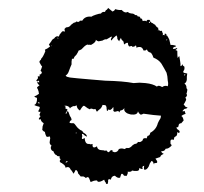

<svg xmlns="http://www.w3.org/2000/svg" viewBox="-20 -492 512 483"><path d="M358 -158Q357 -152 354 -151L351 -150L349 -144Q340 -146 339 -140Q335 -133 327 -135Q325 -130 319 -130L314 -127L310 -123Q304 -118 299 -120L293 -117Q286 -120 279 -117Q276 -109 268 -109L266 -110H264Q262 -112 263 -114Q261 -115 257 -113L255 -110L252 -109L247 -114Q245 -112 243 -113L240 -114H238Q225 -114 224 -124Q218 -120 215 -121.5Q212 -123 213 -130Q207 -128 205 -130Q194 -128 193 -145Q186 -140 186 -144V-146L187 -149L186 -155Q189 -156 192 -152L195 -150Q198 -148 199 -149Q197 -154 195 -155L192 -157L189 -159Q188 -163 182 -165L177 -169L174 -172Q167 -182 165 -182H159L155 -183Q155 -188 160 -190Q160 -195 156 -200Q155 -202 152 -211Q150 -211 148 -213V-208Q148 -206 145 -206Q145 -208 148 -213Q150 -215 150 -216Q148 -218 145 -219L144 -220L145 -222L146 -223Q144 -224 142 -226H147Q155 -224 156 -219Q157 -222 164 -225H168L173 -227Q173 -219 181 -214Q188 -226 191 -226Q192 -226 196 -223L200 -220L206 -217Q208 -220 213 -218L216 -217L220 -218L221 -216L222 -214Q222 -213 224 -211L228 -215L233 -219Q236 -222 238 -228Q247 -228 247 -225L248 -222V-220L249 -213Q250 -212 251 -214L252 -215L253 -217Q258 -212 265 -223Q266 -216 265 -213Q268 -210 270 -211L274 -212Q277 -214 282 -209Q280 -214 284 -214L289 -216L293 -220Q291 -213 297 -209Q300 -206 309 -204Q326 -202 327 -212Q329 -207 333 -204Q336 -203 341 -206Q368 -202 385 -201L384 -195Q379 -187 377 -182Q373 -166 358 -158ZM340 -139 339 -138V-140ZM171 -155V-160Q173 -158 171 -155ZM145 -84Q148 -88 150 -86Q150 -84 148 -84Q146 -82 145 -84ZM75 -233 77 -235 79 -234 80 -232Q76 -232 75 -233ZM109 -375V-378H110ZM125 -398 127 -394Q124 -395 125 -398ZM154 -315 157 -323Q158 -326 160 -330V-337L161 -344Q165 -344 166 -345Q166 -348 168 -350L172 -354Q176 -360 178 -365Q180 -365 185 -368L192 -375Q200 -382 203 -379Q204 -380 209 -379Q222 -386 221 -392Q223 -390 225 -389L228 -388L233 -389L238 -390Q244 -394 248 -393Q252 -395 255 -397L258 -399L262 -400L261 -398L260 -396Q258 -392 260 -390L266 -397L273 -403Q275 -399 275 -398V-396Q275 -393 280 -388Q280 -390 282 -393Q284 -396 284 -397Q286 -391 288 -390Q291 -390 292 -380Q301 -387 302 -383V-380L303 -379Q303 -376 306 -375Q313 -378 313 -374L318 -375L322 -378L323 -375V-372Q337 -378 341 -365H346L348 -367H350Q351 -363 355 -361L360 -359Q364 -354 366 -347Q379 -342 386 -332L393 -320L399 -309L401 -300L402 -289Q404 -281 402 -275Q395 -278 388 -273Q378 -279 375 -274Q365 -281 346 -283L331 -284L316 -283Q290 -288 245 -289L209 -292L175 -295L156 -297L148 -299L145 -302Q151 -305 154 -315ZM377 -415 378 -417V-414ZM399 -393 401 -392 399 -390Q398 -392 399 -393ZM443 -303 444 -305H446V-304L445 -302ZM444 -218 449 -219 452 -222Q448 -222 446 -224L444 -227L442 -229L445 -234L447 -238Q450 -243 446 -246Q453 -252 449 -256L450 -259L451 -264Q452 -268 449 -270Q450 -277 444 -282Q449 -284 450 -292V-299L451 -307L442 -309Q440 -312 442 -314L444 -318V-324Q442 -326 440 -327V-330L438 -329L437 -327Q435 -325 434 -326V-332L433 -339L431 -351L429 -349L427 -346Q426 -351 426 -364L424 -365Q423 -366 421 -366Q429 -371 424 -371L420 -369H415Q415 -373 419 -374Q427 -376 419 -378L413 -379H409L406 -392Q404 -397 400 -403Q398 -403 397 -402Q398 -405 400 -403L398 -406L395 -408Q394 -407 394 -403Q393 -404 391 -404H390L388 -403L389 -404V-405H390V-407L389 -409L388 -412L387 -415Q384 -412 378 -418V-422Q374 -423 370 -430Q369 -430 367.5 -431Q366 -432 365 -433Q364 -434 363 -434L361 -435L358 -438Q357 -434 355 -434Q354 -436 355 -437H356L358 -438Q358 -440 356 -442H351L349 -440L348 -438Q347 -441 339 -439Q338 -443 337 -444.5Q336 -446 334 -445Q331 -453 327 -450Q325 -455 320 -454Q317 -458 311 -458L306 -459Q302 -461 301 -462Q294 -458 286 -467Q279 -466 270 -469L267 -465L263 -463Q253 -471 252 -472L250 -469L248 -467Q246 -467 244 -462Q237 -463 234 -458Q230 -458 221 -455Q212 -452 210 -450Q194 -452 187 -440H181Q179 -435 172 -438Q170 -435 166 -435L162 -432L158 -429Q157 -426 152 -424L146 -423L142 -419Q144 -414 142 -412Q138 -416 134 -410L130 -405L128 -400Q121 -403 116 -395Q112 -394 109 -388L106 -384L103 -380L106 -375L99 -370L93 -367L94 -363Q88 -348 84 -345L83 -342L81 -340Q78 -337 80 -334Q84 -326 86 -325L84 -319L82 -314Q86 -311 85 -308L82 -305L79 -304Q80 -303 80 -300H75Q76 -296 75 -294L73 -292L71 -288H74L76 -289H77L78 -288L79 -285H76L74 -288Q73 -281 79 -278V-277Q74 -274 73 -271L75 -268L76 -265L77 -262L78 -256Q70 -250 66 -250L69 -247H71L73 -245V-240L72 -235Q70 -229 66 -228Q67 -227 73 -225L77 -224L80 -223Q80 -219 79 -218L78 -216L77 -214Q76 -212 77 -211Q78 -210 82 -211L81 -208L80 -205Q78 -202 82 -200L80 -197L78 -194Q77 -192 78.5 -191.5Q80 -191 83 -192Q82 -187 90 -182Q86 -173 87 -170Q84 -164 93 -160L94 -155L96 -150Q97 -146 105 -149Q107 -145 106 -142L105 -135Q104 -130 110 -125Q107 -124 108 -118Q110 -112 114 -112Q118 -102 122 -102Q124 -99 126 -99H130V-94L132 -92Q133 -91 130 -87Q132 -82 135 -82L139 -79Q144 -76 145 -70Q154 -75 158 -65L160 -63L162 -60Q164 -56 165 -55L168 -60L170 -64Q172 -66 176 -59V-57L177 -55L179 -53Q182 -49 183 -48H190Q195 -46 196 -44Q201 -49 204 -44L206 -39L208 -34Q216 -38 222 -38H224L226 -35Q231 -33 242 -40Q244 -34 246 -33Q246 -31 247 -30Q249 -28 251 -30L252 -35V-39Q253 -43 259 -40Q260 -49 269 -50Q276 -43 282 -45Q284 -51 285 -54Q288 -57 292 -50H295L298 -49Q303 -57 301 -60Q311 -59 312 -63L318 -62H324Q331 -62 330 -69Q338 -66 339 -67Q336 -74 343 -75Q341 -70 343 -65Q349 -64 354 -73L357 -81Q358 -82 359 -84Q360 -86 361 -87Q365 -87 367 -79Q368 -78 368 -80V-81L369 -82Q375 -81 375.5 -84Q376 -87 371 -93L377 -95L383 -97Q384 -101 388 -103L390 -104L392 -105Q385 -108 386 -112Q389 -111 393 -113L395 -115L397 -118Q403 -117 411 -125Q413 -127 409 -130Q408 -138 410 -140Q412 -142 417 -140Q417 -141 418 -144Q418 -146 419 -147L422 -149Q426 -150 426 -160Q428 -158 429 -158Q430 -157 431 -158L432 -160Q432 -162 431 -163L429 -165L426 -167Q424 -169 424 -172H428L429 -175L430 -179Q432 -182 436 -182L442 -189Q440 -199 436 -200Q439 -203 445 -205Q448 -205 446 -208L445 -211V-213Q444 -212 439 -212L440 -214Q442 -216 444 -218Z"/></svg>

Font: Kom-post
Style: Regular
Weight: 400
Designer: @guaschetti
Foundry: guaschetti
Version: Version 1.00 December 6, 2021, initial release